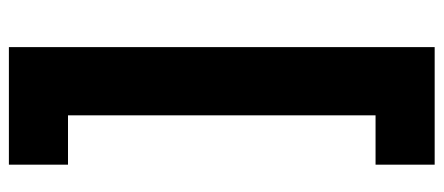

<svg xmlns="http://www.w3.org/2000/svg" viewBox="-303 -513 998 432"><g transform="rotate(90 196.0 -297.0)"><path d="M86 182V-776H239.5V182ZM191.5 182V49H350.5V182ZM191.5 -643V-776H350.5V-643Z"/></g></svg>

Font: SVN-Sora Variable
Style: Regular
Weight: 400
Designer: Jonathan Barnbrook, Julián Moncada
Foundry: Barnbrook Fonts
Version: Version 2.000 - Viet hoa boi STYLEno.1 Fonts